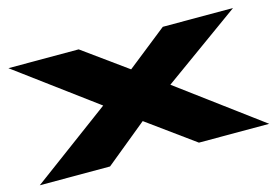

<svg xmlns="http://www.w3.org/2000/svg" viewBox="-71 -633 1122 776"><g transform="rotate(-15 490.0 -245.0)"><path d="M10 -490H304L488 -357L656 -490H950L625 -256L970 0H676L479 -143L304 0H10L341 -245Z"/></g></svg>

Font: Syne ExtraBold
Style: Regular
Weight: 800
Designer: Lucas Descroix
Foundry: Bonjour Monde
Version: Version 2.200; ttfautohint (v1.8.4)